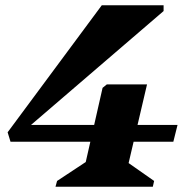

<svg xmlns="http://www.w3.org/2000/svg" viewBox="-20 -710 716 730"><path d="M20 -171 9 -207 367 -690H602V-668L70 -211L53 -178ZM20 -171 60 -235H655L639 -171ZM191 0 197 -22 306 -94 370 -376 386 -389H539L469 -90L566 -22L561 0Z"/></svg>

Font: Platypi Light
Style: Bold Italic
Weight: 700
Italic angle: -13°
Version: Version 1.200